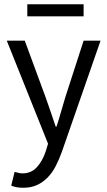

<svg xmlns="http://www.w3.org/2000/svg" viewBox="-20 -678 507 907"><path d="M90 209Q73 209 59 206.5Q45 204 33 199L49 134Q57 136 67 138.5Q77 141 86 141Q128 141 154.5 111.5Q181 82 196 37L207 1L12 -486H97L196 -217Q207 -185 219.5 -149.5Q232 -114 243 -80H247Q258 -113 268 -149Q278 -185 288 -217L375 -486H455L272 40Q259 76 243 107Q227 138 205 160.5Q183 183 155 196Q127 209 90 209ZM109 -601V-658H375V-601Z"/></svg>

Font: Processing Sans Pro
Style: Regular
Weight: 400
Designer: Paul D. Hunt
Foundry: Adobe Systems Incorporated
Version: Version 2.020;PS 2.000;hotconv 1.0.86;makeotf.lib2.5.63406